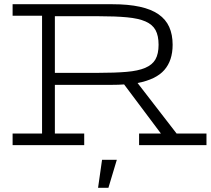

<svg xmlns="http://www.w3.org/2000/svg" viewBox="-20 -691 1003 914"><path d="M642.1 -55.2H746.1L570.8 -289.1Q557.6 -288.1 543.5 -287.6Q529.3 -287.1 514.2 -287.1H241.2V-55.2H380.9V0H40V-55.2H180.2V-616.2H40V-670.9H514.2Q590.8 -670.9 645.5 -658.9Q700.2 -647 734.9 -622.8Q769.5 -598.6 785.6 -562.5Q801.8 -526.4 801.8 -478Q801.8 -402.8 762.2 -357.7Q722.7 -312.5 634.8 -295.9L820.8 -55.2H962.9V0H642.1ZM734.9 -478Q734.9 -521 720.5 -547.6Q706.1 -574.2 672.6 -588.9Q639.2 -603.5 584.5 -608.6Q529.8 -613.8 449.2 -613.8H241.2V-344.2H446.8Q527.3 -344.2 582.3 -348.9Q637.2 -353.5 671.1 -367.9Q705.1 -382.3 720 -408.4Q734.9 -434.6 734.9 -478ZM496.1 203.1H446.8L465.8 69.8H536.1Z"/></svg>

Font: Stint Ultra Expanded
Style: Regular
Weight: 400
Width: 7
Designer: Astigmatic (AOETI)
Foundry: Astigmatic (AOETI)
Version: Version 1.000